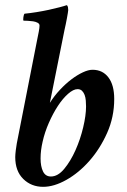

<svg xmlns="http://www.w3.org/2000/svg" viewBox="-20 -717 493 743"><path d="M280 -372Q264 -372 243.5 -354Q223 -336 204 -307Q185 -278 169 -241.5Q153 -205 145 -169Q137 -135 137 -104Q137 -73 146.5 -53.5Q156 -34 177 -34Q204 -34 228.5 -63.5Q253 -93 272 -135.5Q291 -178 302 -224.5Q313 -271 313 -305Q313 -316 312 -328Q311 -340 307.5 -349.5Q304 -359 297.5 -365.5Q291 -372 280 -372ZM173 -319Q190 -346 212 -369.5Q234 -393 256.5 -410Q279 -427 300.5 -437Q322 -447 338 -447Q377 -447 399.5 -417.5Q422 -388 422 -334Q422 -264 394.5 -202.5Q367 -141 326 -94.5Q285 -48 237 -21Q189 6 147 6Q101 6 70 -24.5Q39 -55 39 -109Q39 -118 41 -135Q43 -152 45 -162L124 -564Q127 -578 130 -594Q133 -610 133 -618Q133 -625 125.5 -629Q118 -633 108 -634.5Q98 -636 87.5 -636.5Q77 -637 71 -637Q69 -640 70.5 -650.5Q72 -661 75 -664Q96 -666 121 -670Q146 -674 169 -679Q192 -684 211 -689Q230 -694 238 -697Q242 -695 243 -689Q244 -683 244 -678Q244 -675 242.5 -666.5Q241 -658 239 -646.5Q237 -635 234.5 -623.5Q232 -612 230 -603Z"/></svg>

Font: Vermiglione SemiBold
Style: Italic
Weight: 600
Italic angle: -11°
Version: Version 1.000